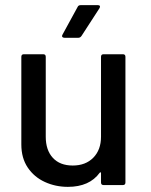

<svg xmlns="http://www.w3.org/2000/svg" viewBox="-20 -720 589 747"><path d="M383 -509H458Q468 -509 468 -499V-10Q468 0 458 0H383Q373 0 373 -10V-47Q373 -49 371.5 -49.5Q370 -50 368 -48Q328 7 244 7Q196 7 154.5 -12Q113 -31 88 -68Q63 -105 63 -158V-499Q63 -509 73 -509H148Q158 -509 158 -499V-188Q158 -136 185.5 -106Q213 -76 263 -76Q313 -76 343 -106.5Q373 -137 373 -188V-499Q373 -509 383 -509ZM294 -700H361Q367 -700 368.5 -696.5Q370 -693 367 -688L297 -580Q292 -573 285 -573H231Q225 -573 222.5 -576.5Q220 -580 223 -585L282 -693Q285 -700 294 -700Z"/></svg>

Font: BarlowMedium
Style: Regular
Weight: 500
Designer: Jeremy Tribby
Foundry: Tribby Type
Version: Version 1.422